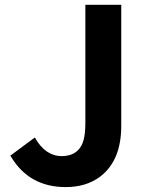

<svg xmlns="http://www.w3.org/2000/svg" viewBox="-20 -760 607 794"><path d="M252 13.7Q100.6 13.7 25.4 -112.3Q23.4 -114.3 22.5 -116.2L124 -191.4Q167 -115.2 234.4 -114.3Q307.6 -114.3 326.2 -182.6Q333 -210.9 333 -251V-740.2H481.4V-239.3Q481.4 -94.7 392.6 -28.3Q335 13.7 252 13.7Z"/></svg>

Font: Taipei Sans TC Beta
Style: Bold
Weight: 700
Designer: JT Foundry
Foundry: JT Foundry
Version: Version 1.000